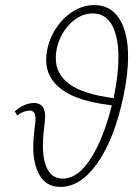

<svg xmlns="http://www.w3.org/2000/svg" viewBox="-20 -731 546 757"><path d="M485 -507Q485 -439 467 -353Q432 -186 365.5 -90Q299 6 218 6Q165 6 138 -37Q111 -80 111 -154Q111 -182 116 -222Q120 -250 120 -263Q120 -279 114.5 -287Q109 -295 96 -295Q86 -295 72.5 -290Q59 -285 48 -276L38 -292Q55 -307 75 -316Q95 -325 114 -325Q158 -325 158 -271Q158 -256 154 -228Q149 -186 149 -158Q149 -96 168.5 -61.5Q188 -27 227 -27Q288 -27 338.5 -107Q389 -187 421 -316Q288 -331 225 -377Q162 -423 162 -494Q162 -510 165 -528Q173 -576 200 -618Q227 -660 267 -685.5Q307 -711 352 -711Q416 -711 450.5 -657Q485 -603 485 -507ZM447 -504Q447 -586 421.5 -632Q396 -678 345 -678Q307 -678 273.5 -652.5Q240 -627 220 -586Q200 -545 200 -501Q200 -439 253.5 -399.5Q307 -360 428 -344Q428 -347 430 -355Q447 -440 447 -504Z"/></svg>

Font: Ysabeau Light
Style: Italic
Weight: 300
Italic angle: -12°
Designer: Christian Thalmann (Catharsis Fonts)
Version: Version 0.003